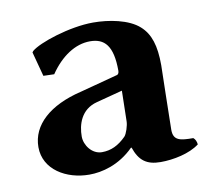

<svg xmlns="http://www.w3.org/2000/svg" viewBox="-58 -504 632 578"><g transform="rotate(-10 258.0 -214.5)"><path d="M437 -80C437 -109 441 -266 441 -277C441 -337 429 -374 401 -399C369 -428 309 -439 261 -439C189 -439 93 -407 69 -386L66 -382L86 -307L119 -306C153 -356 197 -385 242 -385C286 -385 311 -360 311 -283C311 -276 308 -272 305 -271L188 -240C92 -217 34 -166 34 -98C34 -29 101 10 171 10C210 10 263 -3 308 -48H310C324 -7 346 10 389 10C428 10 478 0 508 -23C507 -32 504 -39 498 -44C458 -44 437 -47 437 -80ZM311 -222 309 -129C309 -116 301 -91 294 -84C271 -61 248 -50 220 -50C190 -50 168 -80 168 -107C168 -143 181 -188 231 -201Z"/></g></svg>

Font: Libertinus Sans
Style: Bold
Weight: 700
Designer: Philipp H. Poll, Khaled Hosny
Foundry: Caleb Maclennan
Version: Version 7.050;RELEASE